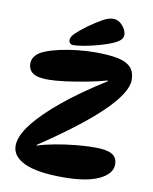

<svg xmlns="http://www.w3.org/2000/svg" viewBox="-89 -872 756 946"><g transform="rotate(10 288.5 -399.0)"><path d="M35 -106Q35 -154 83 -216Q131 -278 219 -350Q307 -422 427 -497V-501Q381 -488 326 -477.5Q271 -467 220 -460.5Q169 -454 135 -454Q83 -454 59.5 -470Q36 -486 36 -518Q36 -541 52.5 -559Q69 -577 97 -587Q126 -599 167 -608Q208 -617 254 -622Q300 -627 343 -627Q409 -627 453 -618.5Q497 -610 519.5 -587.5Q542 -565 542 -522Q542 -494 519 -455.5Q496 -417 447.5 -368.5Q399 -320 322 -260Q245 -200 137 -128V-124Q173 -136 221 -145Q269 -154 321.5 -159.5Q374 -165 422 -165Q482 -165 508 -149.5Q534 -134 534 -99Q534 -53 472 -23Q410 7 291 7Q161 7 98 -23Q35 -53 35 -106ZM206 -665Q206 -681 227 -701Q248 -721 282 -746Q316 -770 346.5 -787.5Q377 -805 400 -805Q420 -805 435 -793.5Q450 -782 459 -766Q468 -750 468 -736Q468 -717 449.5 -704Q431 -691 394 -678Q365 -668 333 -660Q301 -652 273.5 -647.5Q246 -643 228 -643Q218 -643 212 -649.5Q206 -656 206 -665Z"/></g></svg>

Font: DynaPuff
Style: Regular
Weight: 400
Designer: Toshi Omagari, Jennifer Daniel
Foundry: Google Fonts
Version: Version 2.000